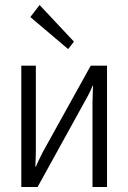

<svg xmlns="http://www.w3.org/2000/svg" viewBox="-20 -746 512 766"><path d="M275 -580 252 -550 101 -678 138 -726ZM407 0H349V-338Q349 -356 351 -404H349Q342 -383 322 -348L130 0H65V-484H123V-147Q123 -125 121 -81H123Q128 -94 150 -138L342 -484H407Z"/></svg>

Font: exo2condensed_l
Style: Regular
Weight: 300
Width: 3
Designer: Natanael Gama
Version: Version 1.001;PS 001.001;hotconv 1.0.70;makeotf.lib2.5.58329